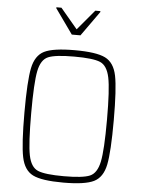

<svg xmlns="http://www.w3.org/2000/svg" viewBox="-61 -961 750 1017"><g transform="rotate(5 314.5 -453.0)"><path d="M77 -344Q77 -512 91 -580.5Q105 -649 152 -672.5Q199 -696 314 -696Q429 -696 476.5 -672.5Q524 -649 538 -580.5Q552 -512 552 -344Q552 -176 538 -107.5Q524 -39 476.5 -15.5Q429 8 314 8Q199 8 152 -15.5Q105 -39 91 -107.5Q77 -176 77 -344ZM516 -344Q516 -506 503 -568Q490 -630 452.5 -646Q415 -662 314 -662Q214 -662 176 -646Q138 -630 125.5 -568Q113 -506 113 -344Q113 -182 125.5 -120Q138 -58 176 -42Q214 -26 314 -26Q415 -26 452.5 -42Q490 -58 503 -120Q516 -182 516 -344ZM291 -777 197 -909V-914H224L314 -807L404 -914H431V-909L337 -777Z"/></g></svg>

Font: Saira Semi Condensed Thin
Style: Regular
Weight: 100
Width: 4
Designer: Hector Gatti with collaboration of the Omnibus-Type team
Foundry: Omnibus-Type
Version: Version 1.001; ttfautohint (v1.8)